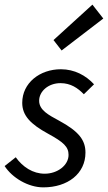

<svg xmlns="http://www.w3.org/2000/svg" viewBox="-24 -797 466 829"><path d="M207 -624 242 -579 422 -717 375 -777ZM-4 -80C29 -29 98 12 163 12C268 12 345 -47 345 -138C345 -191 318 -229 231 -276C187 -300 145 -321 145 -362C145 -403 185 -438 237 -438C281 -438 312 -417 338 -390L382 -433C347 -471 298 -498 239 -498C148 -498 72 -439 72 -353C72 -298 108 -261 183 -220C251 -183 272 -163 272 -128C272 -84 225 -47 169 -47C118 -47 74 -76 44 -118Z"/></svg>

Font: Cambridge Sans Italic
Style: Regular
Weight: 400
Italic angle: -11°
Version: Version 2.000;PS 002.000;hotconv 1.0.88;makeotf.lib2.5.64775